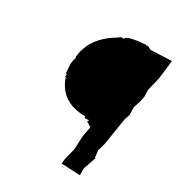

<svg xmlns="http://www.w3.org/2000/svg" viewBox="-172 -830 879 947"><g transform="rotate(30 267.5 -356.0)"><path d="M275 -685C265 -690 264 -687 265 -679C268 -688 266 -688 257 -686C241 -671 222 -664 203 -648C156 -609 121 -565 113 -487C115 -490 113 -489 117 -486C102 -451 112 -420 112 -393C112 -402 109 -398 119 -394C121 -393 112 -393 118 -391C119 -376 112 -378 122 -380C114 -375 124 -382 128 -375H122C150 -301 206 -260 301 -260C297 -255 308 -249 304 -249C312 -257 314 -247 320 -253L327 -252L321 -242H323L350 -226L339 -169L336 -94L319 -27L317 0L349 1L423 5V-34L448 -107L444 -108L440 -148L451 -186L458 -227L476 -342L487 -377L486 -419L498 -456L505 -488L504 -529L522 -602L527 -641L535 -710L416 -705L399 -714H395V-717C386 -709 383 -717 385 -716C347 -713 270 -705 275 -685Z"/></g></svg>

Font: Asimov Print
Style: DIt
Weight: 250
Width: 0
Designer: Google
Version: Version 2.000980: 2014